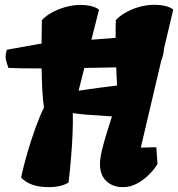

<svg xmlns="http://www.w3.org/2000/svg" viewBox="-20 -767 739 797"><path d="M182.1 9.8Q140.6 9.8 111.8 -1.2Q83 -12.2 67.4 -30.3Q78.1 -79.1 93.8 -133.1Q109.4 -187 127.4 -236.6Q145.5 -286.1 162.6 -320.3Q157.7 -352.1 155.5 -395Q153.3 -438 152.8 -482.9Q111.3 -482.9 76.2 -483.4Q41 -483.9 15.1 -484.9Q6.3 -508.8 3.9 -522.7Q1.5 -536.6 8.3 -560.5L144.5 -585L152.3 -585.4Q152.8 -619.6 153.3 -645.5Q153.8 -671.4 153.8 -683.1Q166 -697.8 190.9 -712.4Q215.8 -727.1 248.5 -736.8Q281.2 -746.6 315.4 -746.6Q336.9 -746.6 356.4 -742.2Q376 -737.8 391.1 -727.1L359.4 -602.1L460 -609.9Q459.5 -651.4 460.9 -683.6Q472.2 -696.8 496.1 -711.7Q520 -726.6 552.7 -736.8Q585.4 -747.1 622.1 -747.1Q644 -747.1 664.1 -742.7Q684.1 -738.3 699.2 -727.5L661.1 -566.4Q659.7 -542 649.4 -515.6L564.5 -154.3L628.9 -155.8L633.8 -86.4Q623 -67.4 601.3 -44.9Q579.6 -22.5 551 -6.3Q522.5 9.8 491.2 9.8Q447.8 9.8 421.4 -15.4Q395 -40.5 395 -85.4Q395 -111.3 404.5 -149.2Q414.1 -187 425.8 -223.9Q437.5 -260.7 444.8 -283.7Q374 -288.1 339.6 -291Q305.2 -293.9 282.2 -297.4V-296.4Q283.2 -255.9 281 -206.5Q278.8 -157.2 274.4 -106.2Q270 -55.2 264.6 -9.3Q233.4 9.8 182.1 9.8ZM465.8 -412.1Q463.9 -449.7 462.4 -487.3Q431.6 -486.8 397.9 -486.1Q364.3 -485.4 330.1 -484.9L306.2 -390.6Q342.3 -396 388.7 -402.3Q435.1 -408.7 465.8 -412.1Z"/></svg>

Font: Fruktur
Style: Italic
Weight: 400
Italic angle: -8°
Designer: Viktoriya Grabowska, Eben Sorkin
Foundry: Viktoriya Grabowska
Version: Version 1.008; ttfautohint (v1.8.4.7-5d5b)